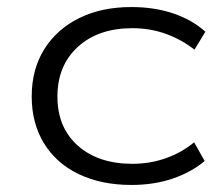

<svg xmlns="http://www.w3.org/2000/svg" viewBox="-20 -517 632 545"><path d="M353 8Q268 8 204 -22.5Q140 -53 105 -110Q70 -167 70 -243Q70 -320 105.5 -377Q141 -434 204.5 -465.5Q268 -497 353 -497Q418 -497 471.5 -479Q525 -461 563 -427L532 -376Q495 -405 450.5 -421Q406 -437 356 -437Q259 -437 201 -384Q143 -331 143 -243Q143 -155 201 -103.5Q259 -52 356 -52Q406 -52 451 -68Q496 -84 531 -113L561 -60Q523 -28 470 -10Q417 8 353 8Z"/></svg>

Font: Nunito Sans 10pt Expanded Light
Style: Regular
Weight: 300
Width: 7
Designer: Vernon Adams
Foundry: Vernon Adams
Version: Version 3.101;gftools[0.9.27]